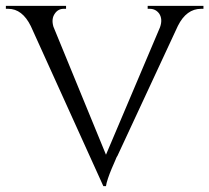

<svg xmlns="http://www.w3.org/2000/svg" viewBox="-26 -620 713 654"><path d="M667 -600V-590H659Q609 -590 580 -532L374 -89L372 -86L370 -82L368 -77Q365 -70 362 -63L355 -47Q347 -28 342 -13Q336 5 335 14H326L79 -531Q50 -590 2 -590H-6V-600H199V-590H191Q172 -590 161 -574Q148 -556 156 -529L335 -93L519 -527Q529 -555 516 -574Q504 -590 484 -590H477V-600Z"/></svg>

Font: Cinzel(RUS BY LYAJKA)
Style: Regular
Weight: 400
Designer: Natanael Gama
Version: Version 1.001;PS 001.001;hotconv 1.0.56;makeotf.lib2.0.21325